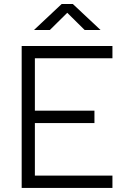

<svg xmlns="http://www.w3.org/2000/svg" viewBox="-20 -918 626 938"><path d="M85.9 0V-693.4H529.3V-633.3H150.4V-377.4H441.4V-316.9H150.4V-60.1H529.3V0ZM146 -771.5 281.2 -898.4H335.9L471.2 -771.5H393.6L308.6 -855.5L223.6 -771.5Z"/></svg>

Font: Cascadia Code NF Light
Style: Regular
Weight: 300
Monospace: yes
Designer: Aaron Bell
Foundry: Saja Typeworks
Version: Version 2404.023; ttfautohint (v1.8.4)